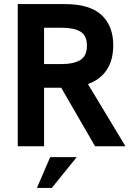

<svg xmlns="http://www.w3.org/2000/svg" viewBox="-20 -717 652 941"><path d="M67 -697H297Q419 -697 477 -644Q535 -591 535 -495Q535 -423 503.5 -375Q472 -327 411 -305L595 0H446L280 -287H237H196V0H67ZM406 -493Q406 -544 373.5 -562.5Q341 -581 284 -581H196V-403H284Q340 -403 373 -422.5Q406 -442 406 -493ZM226 53H356L234 204H161Z"/></svg>

Font: Hanken Grotesk
Style: Bold
Weight: 700
Designer: Alfredo Marco Pradil
Foundry: Hanken Design Co.
Version: Version 3.014